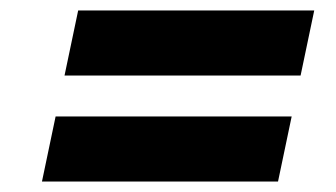

<svg xmlns="http://www.w3.org/2000/svg" viewBox="-20 -533 640 366"><path d="M60 -187 86 -311H536L510 -187ZM103 -389 129 -513H579L553 -389Z"/></svg>

Font: Red Hat Mono
Style: Bold Italic
Weight: 700
Italic angle: -12°
Monospace: yes
Designer: Pentagram, MCKL
Foundry: Pentagram, MCKL
Version: Version 1.023; ttfautohint (v1.8.3)